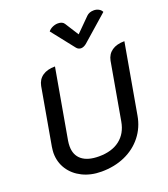

<svg xmlns="http://www.w3.org/2000/svg" viewBox="-169 -1074 1049 1201"><g transform="rotate(-20 355.5 -473.5)"><path d="M55 -203Q55 -216 59 -244L126 -624Q134 -665 165.5 -687Q197 -709 249 -709L167 -244Q164 -225 164 -208Q164 -149 203 -117.5Q242 -86 316 -86Q402 -86 455 -127Q508 -168 521 -244L588 -624Q596 -665 627.5 -687Q659 -709 711 -709L629 -244Q616 -168 570.5 -110.5Q525 -53 455 -22Q385 9 299 9Q228 9 172.5 -18.5Q117 -46 86 -94Q55 -142 55 -203ZM548 -938Q566 -956 597 -956Q614 -956 629 -948Q644 -940 650 -926L478 -775Q459 -760 442 -760Q424 -760 412 -775L293 -926Q304 -940 322 -948Q340 -956 358 -956Q387 -956 399 -938L457 -847Z"/></g></svg>

Font: K2D Medium
Style: Italic
Weight: 500
Italic angle: -10°
Designer: Katatrad Aksorn Co.,Ltd.
Foundry: Cadson Demak Co.,Ltd.
Version: Version 1.000; ttfautohint (v1.6)